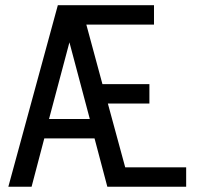

<svg xmlns="http://www.w3.org/2000/svg" viewBox="-20 -707 760 727"><path d="M563.1 -687.3H199L11.6 0H99.6L147.7 -182.9H338L386.4 0H684.9V-73.4H454.1L388.4 -315H545.7V-388.4H367.9L306.9 -613.9H563.1ZM320.1 -256.3H165.6L242.9 -546.7Z"/></svg>

Font: Secuela Black
Style: Regular
Weight: 900
Designer: Fernando Haro
Foundry: deFharo
Version: Version 1.704